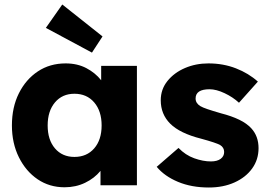

<svg xmlns="http://www.w3.org/2000/svg" viewBox="-20 -824 1194 854"><path d="M267 9Q200 9 147.5 -26.5Q95 -62 64 -124.5Q33 -187 33 -266Q33 -347 64 -409Q95 -471 148.5 -506.5Q202 -542 272 -542Q324 -542 364 -521Q404 -500 430 -467V-531H589V0H427V-64Q400 -31 358.5 -11Q317 9 267 9ZM311 -126Q366 -126 399 -164Q432 -202 432 -266Q432 -330 399 -368.5Q366 -407 311 -407Q257 -407 224.5 -368.5Q192 -330 192 -266Q192 -202 224.5 -164Q257 -126 311 -126ZM389 -590 184 -700 257 -804 436 -662Z M909 10Q832 10 772 -15Q712 -40 677 -82L774 -166Q805 -134 844 -120Q883 -106 918 -106Q946 -106 961.5 -117.5Q977 -129 977 -148Q977 -168 959 -179Q941 -189 875 -207Q780 -231 737 -274Q695 -316 695 -378Q695 -427 725 -464Q755 -501 803 -521.5Q851 -542 907 -542Q973 -542 1029.5 -520Q1086 -498 1127 -461L1043 -367Q1016 -392 979 -409.5Q942 -427 912 -427Q850 -427 850 -386Q850 -365 871 -352Q881 -346 903 -338.5Q925 -331 963 -320Q1010 -308 1044 -291.5Q1078 -275 1098 -253Q1130 -218 1130 -165Q1130 -114 1101.5 -74.5Q1073 -35 1023 -12.5Q973 10 909 10Z"/></svg>

Font: Lexend
Style: Bold
Weight: 700
Designer: Bonnie Shaver-Troup, Thomas Jockin
Foundry: Lexend
Version: Version 1.007; ttfautohint (v1.8.3)